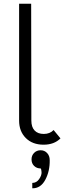

<svg xmlns="http://www.w3.org/2000/svg" viewBox="-20 -770 346 1035"><path d="M215 10Q155 10 119 -26Q83 -62 83 -120V-750H148L149 -120Q149 -85 166.5 -66.5Q184 -48 216 -48Q249 -48 269 -69L306 -24Q272 10 215 10ZM154 245V216Q177 216 191 195.5Q205 175 204 158Q203 141 199 138Q178 138 164 124.5Q150 111 150 89Q150 68 164 54Q178 40 199 40Q220 40 234 55Q248 70 248 93Q249 153 224 199.5Q199 246 154 245Z"/></svg>

Font: Orkney Light
Style: Regular
Weight: 300
Designer: Samuel Oakes and Alfredo Marco Pradil
Foundry: Alfredo Marco Pradil
Version: 1.0; ttfautohint (v1.5)